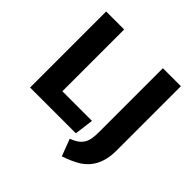

<svg xmlns="http://www.w3.org/2000/svg" viewBox="-215 -880 1237 1237"><g transform="rotate(45 403.5 -262.0)"><path d="M65 -693V0H482L499 -130H229V-693ZM746 -693H582V-111C582 -24 566 19 479 53L523 169C568 154 606 137 639 117C703 76 746 6 746 -105Z"/></g></svg>

Font: Fira Sans
Style: Bold
Weight: 700
Designer: Carrois Corporate & Edenspiekermann AG
Foundry: Carrois Corporate GbR & Edenspiekermann AG
Version: Version 4.203